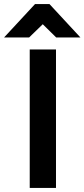

<svg xmlns="http://www.w3.org/2000/svg" viewBox="-62 -923 415 943"><path d="M81 -739H-42L110 -903H181L333 -739H214L148 -804ZM213 -680V0H84V-680Z"/></svg>

Font: Palanquin Dark
Style: Regular
Weight: 400
Designer: Pria Ravichandran
Version: Version 1.000